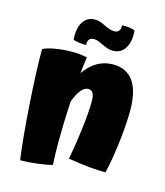

<svg xmlns="http://www.w3.org/2000/svg" viewBox="-116 -832 830 963"><g transform="rotate(15 299.0 -351.0)"><path d="M241 -99Q241 -71 241.5 -43.5Q242 -16 244 22Q216 30 168 36Q120 42 79 42Q64 -67 52.5 -238Q41 -409 41 -525Q64 -537 106 -544Q148 -551 192 -551Q212 -551 231 -549Q250 -547 269 -543Q264 -507 262 -491Q260 -475 259 -459Q288 -501 325 -522Q362 -543 406 -543Q476 -543 512 -492.5Q548 -442 548 -343Q548 -265 535 -163.5Q522 -62 508 -10Q469 -10 422 -14.5Q375 -19 314 -29Q331 -123 340.5 -204.5Q350 -286 350 -337Q350 -365 342 -378.5Q334 -392 317 -392Q298 -392 280 -370Q262 -348 248 -309Q244 -246 242.5 -193.5Q241 -141 241 -99ZM315 -721Q335 -711 346 -708Q357 -705 367 -705Q383 -705 391 -715Q399 -725 398 -744Q417 -745 435 -743Q453 -741 465 -735Q470 -678 448.5 -643.5Q427 -609 387 -609Q374 -609 360.5 -612.5Q347 -616 325 -627Q306 -636 297 -638.5Q288 -641 280 -641Q264 -641 256 -631Q248 -621 249 -602Q235 -601 215.5 -603.5Q196 -606 182 -611Q177 -668 198 -702.5Q219 -737 260 -737Q271 -737 282.5 -734Q294 -731 315 -721Z"/></g></svg>

Font: Atma
Style: Bold
Weight: 700
Designer: Gregori Vincens, Jeremie Hornus, Riccardo Olocco, Yoann Minet.
Foundry: black foundry
Version: Version 1.102;PS 1.100;hotconv 1.0.86;makeotf.lib2.5.63406